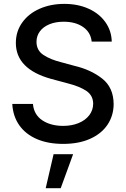

<svg xmlns="http://www.w3.org/2000/svg" viewBox="-20 -737 654 999"><path d="M311.5 -624Q269 -624 236.8 -610.6Q204.6 -597.2 187.3 -573.5Q169.9 -549.8 169.9 -519.5Q169.9 -474.6 206.5 -450.7Q243.2 -426.8 298.8 -413.1L367.2 -394.5Q452.6 -374.5 511.7 -328.1Q570.8 -281.7 571.3 -195.3Q570.8 -135.3 539.6 -88.4Q508.3 -41.5 449.2 -14.9Q390.1 11.7 308.6 11.7Q230 11.7 171.6 -13.4Q113.3 -38.6 80.3 -85.4Q47.4 -132.3 43.9 -196.3H151.4Q156.2 -140.6 199.7 -111.3Q243.2 -82 308.6 -82Q353 -82 388.4 -96.4Q423.8 -110.8 444.1 -137Q464.4 -163.1 464.8 -197.3Q464.4 -239.7 430.2 -263.4Q396 -287.1 331.1 -303.7L247.1 -326.2Q62.5 -377 62.5 -513.7Q62.5 -573.2 95.5 -619.6Q128.4 -666 186 -691.4Q243.7 -716.8 314.5 -716.8Q385.3 -716.8 440.9 -691.7Q496.6 -666.5 528.3 -621.8Q560.1 -577.1 561.5 -520.5H457Q452.1 -568.8 412.6 -596.4Q373 -624 311.5 -624ZM258.8 65.4H360.4L295.9 242.2H217.8Z"/></svg>

Font: Pretendard JP Medium
Style: Regular
Weight: 500
Designer: Base glyphs from Inter by Rasmus Andersson; Hangeul glyphs from Noto Sans CJK(Source Han Sans) by Jang Soo-young and Kan
Foundry: Kil Hyung-jin
Version: Version 1.309